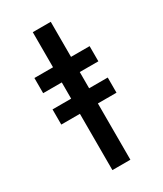

<svg xmlns="http://www.w3.org/2000/svg" viewBox="-162 -686 637 750"><g transform="rotate(-30 156.5 -311.0)"><path d="M32.2 -322.3H116.2V-395.5H32.2V-463.9H116.2V-622.1H197.3V-463.9H281.2V-395.5H197.3V-322.3H281.2V-253.9H197.3V0H116.2V-253.9H32.2Z"/></g></svg>

Font: BF_TEXT
Style: Regular
Weight: 400
Foundry: EA DICE
Version: Version 1.404